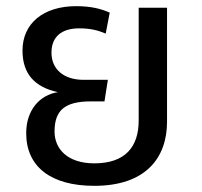

<svg xmlns="http://www.w3.org/2000/svg" viewBox="-20 -589 655 623"><path d="M53 -425C53 -349 93 -306 168 -290C109 -281 65 -232 65 -157C65 -48 145 14 286 14C453 14 522 -77 522 -194V-564H430V-198C430 -113 387 -59 286 -59C199 -59 157 -106 157 -162C157 -231 190 -260 275 -260H319L330 -330H251C186 -330 147 -365 147 -418C147 -469 179 -497 237 -497C273 -497 297 -491 323 -480L336 -548C307 -561 274 -569 227 -569C122 -569 53 -514 53 -425Z"/></svg>

Font: FiraGO Unicode
Style: Regular
Weight: 400
Designer: bBox Type
Foundry: bBox Type GmbH
Version: Version 1.001;PS 001.001;hotconv 1.0.88;makeotf.lib2.5.64775